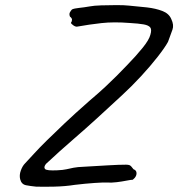

<svg xmlns="http://www.w3.org/2000/svg" viewBox="-20 -688 698 752"><path d="M121 43Q100 41 82 37.5Q64 34 59 14Q55 -2 61.5 -20Q68 -38 78 -48Q95 -66 115 -88Q135 -110 163 -137.5Q191 -165 231 -203Q271 -241 329 -292Q369 -326 393 -348.5Q417 -371 436 -390Q455 -409 478 -433Q513 -469 538.5 -500.5Q564 -532 569 -552Q575 -572 568.5 -580.5Q562 -589 542.5 -592.5Q523 -596 488 -598Q426 -603 377 -597.5Q328 -592 284 -584Q277 -582 267.5 -588.5Q258 -595 258 -599Q262 -604 262 -610.5Q262 -617 254 -623Q250 -633 254 -640Q258 -647 262 -651Q270 -655 289.5 -657Q309 -659 332 -663Q347 -666 376.5 -667Q406 -668 436.5 -668Q467 -668 485 -666Q521 -663 555.5 -659Q590 -655 616 -645Q642 -635 651 -613Q662 -590 655.5 -572Q649 -554 638 -524Q626 -502 597.5 -465.5Q569 -429 532.5 -389.5Q496 -350 458 -315Q402 -263 357.5 -222.5Q313 -182 269 -144Q241 -120 214.5 -96Q188 -72 160 -46Q150 -33 156.5 -26Q163 -19 204 -21Q227 -22 240 -25Q253 -28 268 -31Q283 -34 310 -35Q362 -38 404 -40.5Q446 -43 474 -43Q482 -43 487.5 -41Q493 -39 503 -25Q512 -22 514 -14.5Q516 -7 512.5 1Q509 9 500 16Q493 16 475.5 19.5Q458 23 437.5 25.5Q417 28 401 27Q388 26 351.5 28.5Q315 31 273 36Q236 42 192 43Q148 44 121 43Z"/></svg>

Font: Caveat Medium
Style: Regular
Weight: 500
Designer: Pablo Impallari
Foundry: Pablo Impallari
Version: Version 2.000